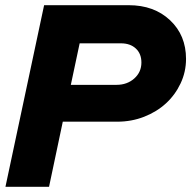

<svg xmlns="http://www.w3.org/2000/svg" viewBox="-20 -720 737 740"><path d="M1 0 150 -700H476Q574 -700 635.5 -642Q697 -584 697 -493Q697 -443 676 -398.5Q655 -354 619.5 -321.5Q584 -289 535.5 -270Q487 -251 432 -251H222L169 0ZM446 -553H287L253 -393H429Q470 -393 497.5 -417.5Q525 -442 525 -479Q525 -513 503.5 -533Q482 -553 446 -553Z"/></svg>

Font: Red Hat Display Black
Style: Italic
Weight: 900
Italic angle: -12°
Designer: Pentagram / MCKL
Foundry: Pentagram / MCKL
Version: Version 1.003; Red Hat Display Black Italic